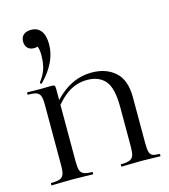

<svg xmlns="http://www.w3.org/2000/svg" viewBox="-112 -846 821 934"><g transform="rotate(-15 298.0 -378.5)"><path d="M240 -12Q242 -12 242 -6Q242 0 240 0Q212 0 196 -1L136 -2L77 -1Q61 0 33 0Q31 0 31 -6Q31 -12 33 -12Q63 -12 77 -17.5Q91 -23 96.5 -37Q102 -51 102 -81V-387Q102 -417 97 -431Q92 -445 78.5 -450.5Q65 -456 36 -456Q33 -456 33 -462Q33 -468 36 -468L101 -467L156 -468Q168 -468 171.5 -464.5Q175 -461 175 -449V-83Q175 -53 179.5 -38.5Q184 -24 197.5 -18Q211 -12 240 -12ZM362 -480Q434 -480 479.5 -439.5Q525 -399 525 -312V-81Q525 -51 529 -36.5Q533 -22 544 -17Q555 -12 579 -12Q581 -12 581 -6Q581 0 579 0Q554 0 540 -1L487 -2L426 -1Q411 0 385 0Q383 0 383 -6Q383 -12 385 -12Q414 -12 428.5 -18Q443 -24 448 -38.5Q453 -53 453 -83V-282Q453 -378 421.5 -414.5Q390 -451 331 -451Q282 -451 240 -425.5Q198 -400 151 -338L139 -349Q191 -417 245 -448.5Q299 -480 362 -480ZM198 -666Q198 -577 115 -492Q114 -491 112 -491Q109 -491 107.5 -493.5Q106 -496 107 -499Q131 -530 139.5 -559.5Q148 -589 148 -626Q148 -653 141.5 -668.5Q135 -684 122 -695L160 -702Q161 -685 151 -676Q141 -667 123 -667Q102 -667 90.5 -679Q79 -691 79 -711Q79 -733 92.5 -745Q106 -757 131 -757Q163 -757 180.5 -734Q198 -711 198 -666Z"/></g></svg>

Font: Cormorant Unicase Medium
Style: Regular
Weight: 500
Designer: Christian Thalmann (Catharsis Fonts)
Foundry: Catharsis Fonts
Version: Version 4.000